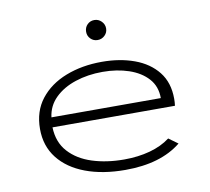

<svg xmlns="http://www.w3.org/2000/svg" viewBox="-74 -729 899 823"><g transform="rotate(-10 375.0 -318.0)"><path d="M408 10Q309 10 234.5 -18Q160 -46 118.5 -99Q77 -152 77 -226Q77 -303 118.5 -356Q160 -409 230.5 -436.5Q301 -464 388 -464Q466 -464 529 -441Q592 -418 629 -371.5Q666 -325 666 -254Q666 -246 665.5 -239Q665 -232 664 -224H131Q133 -159 171 -117Q209 -75 271.5 -55Q334 -35 410 -35Q471 -35 522.5 -49Q574 -63 611 -91L651 -62Q562 10 408 10ZM134 -267H610Q610 -318 579.5 -352Q549 -386 497.5 -403.5Q446 -421 383 -421Q319 -421 264.5 -403Q210 -385 175 -350.5Q140 -316 134 -267ZM387 -559Q369 -559 356.5 -571.5Q344 -584 344 -602Q344 -621 356.5 -633.5Q369 -646 387 -646Q405 -646 418 -633Q431 -620 431 -602Q431 -584 418 -571.5Q405 -559 387 -559Z"/></g></svg>

Font: Inconsolata ExtraExpanded Light
Style: Regular
Weight: 300
Width: 8
Monospace: yes
Designer: Raph Levien, Cyreal, Brenton Simpson
Foundry: Raph Levien, Cyreal, Google
Version: Version 3.001; ttfautohint (v1.8.2.53-6de2)